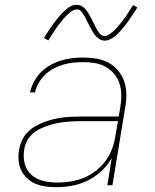

<svg xmlns="http://www.w3.org/2000/svg" viewBox="-20 -766 640 794"><path d="M212 8Q190 8 168 5Q146 2 127 -6Q108 -14 92.5 -28.5Q77 -43 68 -61.5Q59 -80 57 -102Q55 -124 59 -147Q62 -165 70 -183.5Q78 -202 92 -217Q106 -232 123.5 -242.5Q141 -253 159.5 -260Q178 -267 197 -272Q216 -277 235 -279.5Q254 -282 273 -283Q292 -284 311 -284H471L478 -326Q482 -350 481.5 -374.5Q481 -399 474 -421Q467 -443 452 -460.5Q437 -478 417 -489.5Q397 -501 373.5 -505Q350 -509 325 -509Q305 -509 284 -507Q263 -505 242.5 -499Q222 -493 202.5 -483Q183 -473 167 -457.5Q151 -442 140 -423Q129 -404 125 -384H104Q109 -406 120.5 -428Q132 -450 149.5 -467.5Q167 -485 188.5 -497Q210 -509 233 -516Q256 -523 279 -525.5Q302 -528 325 -528Q353 -528 379.5 -523.5Q406 -519 429 -506.5Q452 -494 468.5 -474Q485 -454 493.5 -429.5Q502 -405 502.5 -377.5Q503 -350 498 -323L445 0H424L442 -113Q426 -83 399.5 -58.5Q373 -34 342 -19Q311 -4 278 2Q245 8 212 8ZM218 -11Q245 -11 272.5 -15.5Q300 -20 326 -30.5Q352 -41 375.5 -59Q399 -77 416 -100Q433 -123 443 -149.5Q453 -176 457 -203L468 -265H311Q294 -265 277 -264Q260 -263 242.5 -261Q225 -259 208 -255Q191 -251 174 -245Q157 -239 140.5 -230.5Q124 -222 111 -209Q98 -196 90 -179.5Q82 -163 80 -146Q75 -116 82.5 -88Q90 -60 111 -42Q132 -24 160.5 -17.5Q189 -11 218 -11ZM413 -598Q401 -598 391 -604.5Q381 -611 374 -619.5Q367 -628 361.5 -637.5Q356 -647 350.5 -657.5Q345 -668 340 -679Q335 -690 329.5 -699.5Q324 -709 316.5 -718Q309 -727 297 -727Q292 -727 289.5 -726Q287 -725 282.5 -723Q278 -721 273 -717.5Q268 -714 262 -708.5Q256 -703 253 -699.5Q250 -696 247 -693Q244 -690 241 -686.5Q238 -683 235.5 -679.5Q233 -676 229.5 -672Q226 -668 223 -664Q220 -660 216.5 -655Q213 -650 209.5 -645Q206 -640 202.5 -634.5Q199 -629 195.5 -623.5Q192 -618 188 -612Q184 -606 180 -599L162 -609Q169 -621 175.5 -631Q182 -641 188.5 -650Q195 -659 201 -667.5Q207 -676 212.5 -683Q218 -690 223.5 -696.5Q229 -703 234 -708.5Q239 -714 247.5 -722Q256 -730 264.5 -735.5Q273 -741 280.5 -743.5Q288 -746 297 -746Q309 -746 319 -740Q329 -734 336 -725Q343 -716 348.5 -706.5Q354 -697 359.5 -686.5Q365 -676 370 -665Q375 -654 380.5 -644.5Q386 -635 393.5 -626Q401 -617 413 -617Q418 -617 420.5 -618Q423 -619 427.5 -621.5Q432 -624 437 -627.5Q442 -631 448 -636Q454 -641 457 -644.5Q460 -648 463 -651Q466 -654 468.5 -657.5Q471 -661 474 -664.5Q477 -668 480.5 -672Q484 -676 487 -680.5Q490 -685 493.5 -689.5Q497 -694 500.5 -699Q504 -704 507.5 -709.5Q511 -715 514.5 -720.5Q518 -726 522 -732Q526 -738 530 -745L548 -735Q541 -724 534 -713.5Q527 -703 521 -694Q515 -685 509 -676.5Q503 -668 497.5 -661Q492 -654 486.5 -647.5Q481 -641 476 -636Q471 -631 462.5 -622.5Q454 -614 445.5 -609Q437 -604 429.5 -601Q422 -598 413 -598Z"/></svg>

Font: Iosevka SS04 Th Ex Obl
Style: Regular
Weight: 100
Width: 7
Italic angle: -9°
Monospace: yes
Designer: Belleve Invis
Foundry: Belleve Invis
Version: Version 19.0.0; ttfautohint (v1.8.4)